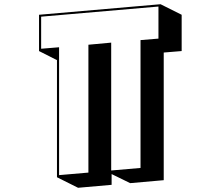

<svg xmlns="http://www.w3.org/2000/svg" viewBox="-20 -837 1040 910"><path d="M509 -12V39L350 53L250 3V-552L165 -595V-767L741 -817L841 -767V-595L756 -588V17L597 31ZM731 -654V-806L175 -758V-606L260 -613V-7L399 -19V-625L507 -635V-29L646 -41V-647Z"/></svg>

Font: Rampart One
Style: Regular
Weight: 400
Designer: Fontworks Inc.
Foundry: Fontworks Inc.
Version: Version 1.100